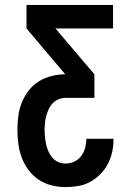

<svg xmlns="http://www.w3.org/2000/svg" viewBox="-20 -755 540 783"><path d="M247 8Q219 8 190.5 1Q162 -6 138 -22Q114 -38 96.5 -61.5Q79 -85 69 -111.5Q59 -138 55 -167Q51 -196 51 -225Q51 -253 54.5 -281Q58 -309 68.5 -335.5Q79 -362 96.5 -385Q114 -408 138 -423Q162 -438 190 -445Q218 -452 246 -452L88 -639V-735H441V-639H206L365 -452V-356H250Q235 -356 221 -351Q207 -346 196.5 -335.5Q186 -325 179.5 -311.5Q173 -298 169 -283.5Q165 -269 163.5 -254.5Q162 -240 162 -225Q162 -210 163.5 -195Q165 -180 168.5 -165Q172 -150 178 -136.5Q184 -123 194 -111.5Q204 -100 218 -94Q232 -88 247 -88Q266 -88 283 -96Q300 -104 311 -118.5Q322 -133 327 -151.5Q332 -170 332 -188V-189H443V-187Q443 -161 437.5 -135.5Q432 -110 420 -87Q408 -64 389.5 -45Q371 -26 348 -13.5Q325 -1 299 3.5Q273 8 247 8Z"/></svg>

Font: Iosevka
Style: Bold
Weight: 700
Monospace: yes
Designer: Belleve Invis
Foundry: Belleve Invis
Version: Version 32.5.0; ttfautohint (v1.8.4)